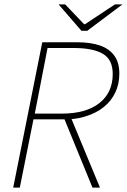

<svg xmlns="http://www.w3.org/2000/svg" viewBox="-20 -852 576 872"><path d="M40 0 172 -660H332Q391 -660 433.5 -645.5Q476 -631 499 -599.5Q522 -568 522 -518Q522 -470 503.5 -431.5Q485 -393 451.5 -366Q418 -339 373 -325Q341 -314 305 -311L434 0H400L273 -310H132L70 0ZM138 -336H260Q371 -336 431.5 -384Q492 -432 492 -516Q492 -581 447.5 -607.5Q403 -634 314 -634H196ZM350 -712 246 -832H276L362 -742H366L502 -832H536L376 -712Z"/></svg>

Font: Source Sans 3 ExtraLight ExtraLight
Style: Italic
Weight: 250
Italic angle: -11°
Version: Version 3.052;hotconv 1.1.0;makeotfexe 2.6.0